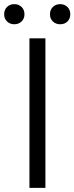

<svg xmlns="http://www.w3.org/2000/svg" viewBox="-24 -906 359 926"><path d="M118 -721H195V0H118ZM217 -837Q217 -859 231 -872.5Q245 -886 266 -886Q287 -886 301 -872.5Q315 -859 315 -837Q315 -816 301.5 -802.5Q288 -789 266 -789Q245 -789 231 -802.5Q217 -816 217 -837ZM-4 -837Q-4 -859 10 -872.5Q24 -886 45 -886Q66 -886 80 -872.5Q94 -859 94 -837Q94 -816 80 -802.5Q66 -789 45 -789Q24 -789 10 -802.5Q-4 -816 -4 -837Z"/></svg>

Font: Nebula Sans Book
Style: Regular
Weight: 400
Designer: Paul D. Hunt for Adobe (as Source Sans)
Foundry: Nebula Entertainment & Broadcasting LLC
Version: Version 1.010